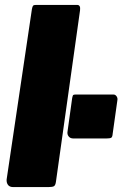

<svg xmlns="http://www.w3.org/2000/svg" viewBox="-20 -762 512 782"><path d="M208 -23Q206 -7 199.5 -3.5Q193 0 176 0H34Q19 0 12.5 -9Q6 -18 7 -31L110 -725Q112 -736 115 -739Q118 -742 127 -742H294Q309 -742 306 -720ZM439 -218Q438 -204 433 -201Q428 -198 412 -198H279Q266 -198 259.5 -206.5Q253 -215 255 -226L274 -363Q276 -374 279 -375.5Q282 -377 289 -377H442Q450 -377 455 -369.5Q460 -362 458 -353Z"/></svg>

Font: Libre Franklin Thin Black
Style: Italic
Weight: 900
Italic angle: -8°
Version: Version 2.000